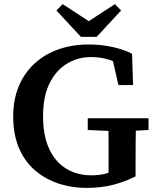

<svg xmlns="http://www.w3.org/2000/svg" viewBox="-20 -896 765 932"><path d="M402 16Q324 16 258.5 -7Q193 -30 144.5 -74Q96 -118 70 -182.5Q44 -247 44 -330Q44 -412 71 -477Q98 -542 147.5 -587.5Q197 -633 264 -656.5Q331 -680 410 -680Q454 -680 493 -674Q532 -668 564.5 -658Q597 -648 621 -635L626 -483H555L521 -631L591 -622V-563Q555 -591 513 -605Q471 -619 422 -619Q358 -619 305 -587Q252 -555 220.5 -491.5Q189 -428 189 -333Q189 -238 218.5 -174Q248 -110 301 -77.5Q354 -45 424 -45Q467 -45 499.5 -55Q532 -65 565 -83L507 -25V-87Q507 -145 507 -203.5Q507 -262 506 -322H640Q639 -263 638.5 -204Q638 -145 638 -87V-40Q590 -15 531.5 0.5Q473 16 402 16ZM406 -265V-322H701V-265L592 -259H541ZM284 -876 456 -764H366L538 -876L568 -845L449 -717H373L254 -845Z"/></svg>

Font: Source Serif 4 SemiBold
Style: Regular
Weight: 600
Designer: Frank Grießhammer
Foundry: Adobe Systems Incorporated
Version: Version 4.004;hotconv 1.0.116;makeotfexe 2.5.65601